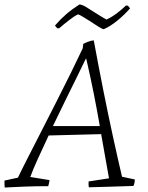

<svg xmlns="http://www.w3.org/2000/svg" viewBox="-33 -827 658 856"><path d="M-12 9Q-13 1 -13 -6.5Q-13 -14 -13 -22L47 -35Q64 -71 91.5 -124.5Q119 -178 151.5 -242Q184 -306 218 -372.5Q252 -439 282.5 -501Q313 -563 336 -612L338 -631Q346 -636 361.5 -641.5Q377 -647 385 -647L386 -642Q406 -533 427.5 -425Q449 -317 470.5 -218.5Q492 -120 511 -39L568 -27Q568 -11 562 2Q504 4 452.5 5.5Q401 7 363 8Q361 -4 362 -18L453 -32Q444 -81 435.5 -130Q427 -179 418 -229L184 -223Q158 -168 136 -119.5Q114 -71 102 -38L188 -24Q187 -18 185.5 -10.5Q184 -3 182 3Q125 3 75 5Q25 7 -12 9ZM350 -566Q334 -533 310 -484Q286 -435 258 -378.5Q230 -322 203 -265H412Q400 -334 385.5 -407.5Q371 -481 352 -563ZM222 -701 212 -713Q236 -741 262 -763.5Q288 -786 321 -807Q332 -807 350.5 -796Q369 -785 390 -771Q403 -763 416.5 -754.5Q430 -746 442 -740Q466 -751 489.5 -769Q513 -787 528 -802H537L547 -790Q522 -761 490 -735Q458 -709 430 -697Q423 -697 404.5 -709Q386 -721 366 -734Q350 -744 336 -752.5Q322 -761 315 -763Q299 -756 273.5 -736Q248 -716 231 -701Z"/></svg>

Font: Labrada Lght
Style: Italic
Weight: 300
Italic angle: -7°
Designer: Mercedes Jáuregui
Foundry: Omnibus-Type Team
Version: Version 1.000; ttfautohint (v1.8.4.7-5d5b)